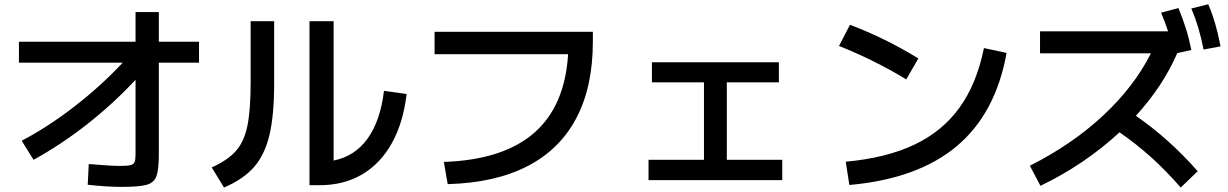

<svg xmlns="http://www.w3.org/2000/svg" viewBox="-20 -838 5665 886"><path d="M546.4 -548.8H67.4V-645.5H605.5V-782.2H712.9V-645.5H898.4V-548.8H712.9V-127Q712.9 -55.2 701.9 -25.1Q690.9 4.9 657 14.6Q623 24.4 542 24.4Q472.7 24.4 384.8 14.6L389.6 -81.1Q491.7 -72.3 530.3 -72.3Q566.9 -72.3 581.5 -75.7Q596.2 -79.1 600.8 -89.8Q605.5 -100.6 605.5 -127V-469.7Q500.5 -357.4 381.1 -263.9Q261.7 -170.4 134.8 -100.6L80.1 -188.5Q201.7 -252.4 323.2 -346.4Q444.8 -440.4 546.4 -548.8Z M1408.2 -740.2H1519.5V-97.2Q1617.2 -116.7 1676 -198Q1734.9 -279.3 1752 -418.9L1856.4 -404.3Q1840.8 -272 1788.3 -177.5Q1735.8 -83 1651.1 -33.2Q1566.4 16.6 1455.1 16.6H1408.2ZM1136.7 -461.9V-740.2H1245.1V-454.1Q1245.1 -306.6 1223.6 -215.6Q1202.1 -124.5 1152.6 -67.6Q1103 -10.7 1013.7 27.3L957 -65.4Q1031.7 -99.1 1069.3 -142.1Q1106.9 -185.1 1121.8 -258.1Q1136.7 -331.1 1136.7 -461.9Z M2601.6 -587.9H1985.4V-691.4H2715.8V-645.5Q2715.8 -437.5 2639.4 -292.7Q2563 -147.9 2413.6 -71Q2264.2 5.9 2045.9 11.7L2028.3 -90.8Q2300.8 -100.1 2443.8 -223.9Q2586.9 -347.7 2601.6 -587.9Z M2972.7 -100.6H3228.5V-458H2988.3V-550.8H3574.2V-458H3334V-100.6H3589.8V-6.8H2972.7Z M4520.5 -616.2 4625 -593.8Q4574.7 -314 4394.5 -163.1Q4214.4 -12.2 3899.4 15.6L3882.8 -91.8Q4070.3 -108.9 4200 -170.7Q4329.6 -232.4 4408.4 -342.3Q4487.3 -452.1 4520.5 -616.2ZM3851.6 -626 3902.3 -723.6Q4064.9 -662.1 4217.8 -568.4L4162.1 -471.7Q4014.6 -561 3851.6 -626Z M5291 -591.8H4779.3V-693.4H5370.1Q5355.5 -738.3 5337.9 -779.3L5418 -800.8Q5438.5 -751 5452.9 -705.1Q5467.3 -659.2 5477.5 -607.4L5412.1 -592.8V-591.8Q5346.7 -440.9 5221.7 -303.7Q5377 -195.8 5506.8 -47.9L5428.7 27.3Q5358.9 -52.2 5291 -113.3Q5223.1 -174.3 5146 -227.5Q5067.4 -154.3 4975.1 -91.8Q4882.8 -29.3 4781.2 19.5L4732.4 -73.2Q4926.3 -170.9 5069.3 -303.7Q5212.4 -436.5 5291 -591.8ZM5477.5 -798.8 5555.7 -818.4Q5574.7 -773.4 5588.1 -726.8Q5601.6 -680.2 5612.3 -624L5534.2 -609.4Q5522.9 -665 5509.5 -710Q5496.1 -754.9 5477.5 -798.8Z"/></svg>

Font: Pretendard SemiBold
Style: Regular
Weight: 600
Designer: Base glyphs from Inter by Rasmus Andersson; Hangeul glyphs from Noto Sans CJK(Source Han Sans) by Jang Soo-young and Kan
Foundry: Kil Hyung-jin
Version: Version 1.309